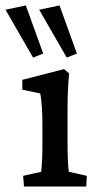

<svg xmlns="http://www.w3.org/2000/svg" viewBox="-65 -681 354 701"><path d="M22.5 0 19.5 -39.1 85 -53.7Q85.9 -57.6 86.9 -68.8Q87.9 -80.1 88.9 -101.1Q89.8 -122.1 89.8 -155.3V-224.6Q89.8 -259.8 87.9 -289.6Q85.9 -319.3 82 -339.8L16.6 -353.5V-389.6L168.9 -428.7L187.5 -413.1Q184.6 -382.8 183.1 -353Q181.6 -323.2 181.6 -284.2V-161.1Q181.6 -120.1 183.1 -90.8Q184.6 -61.5 186.5 -53.7L252 -39.1L250 0ZM178.7 -470.7 78.1 -645.5 152.3 -661.1 215.8 -485.4ZM55.7 -470.7 -44.9 -645.5 29.3 -661.1 92.8 -485.4Z"/></svg>

Font: Crimson Pro Medium
Style: Regular
Weight: 500
Designer: Jacques Le Bailly
Foundry: Baron von Fonthausen
Version: Version 1.003